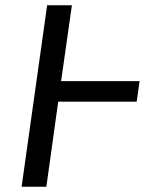

<svg xmlns="http://www.w3.org/2000/svg" viewBox="-20 -709 555 729"><path d="M499 -323H201L156 0H62L159 -689H253L212 -401H510Z"/></svg>

Font: Fira Sans
Style: Italic
Weight: 400
Italic angle: -8°
Designer: bBox Type GmbH & Carrois Corporate GbR & Edenspiekermann AG
Foundry: bBox Type GmbH & Carrois Corporate GbR & Edenspiekermann AG
Version: Version 4.301